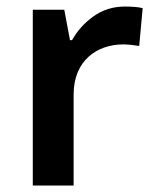

<svg xmlns="http://www.w3.org/2000/svg" viewBox="-20 -572 479 592"><path d="M365.2 -551.8C328.6 -551.8 295.9 -541.5 268.1 -521.5C240.2 -501.5 218.3 -477.1 202.1 -448.2H195.8L178.2 -542H81.1V0H207V-280.8C207 -385.7 279.8 -435.1 359.9 -435.1C375 -435.1 395.5 -432.6 409.2 -430.2L419.9 -546.9C405.8 -550.8 382.3 -551.8 365.2 -551.8Z"/></svg>

Font: Noto Reveo Sans
Style: Regular
Weight: 600
Designer: Monotype Design Team
Foundry: Monotype Imaging Inc.
Version: Version 2.007